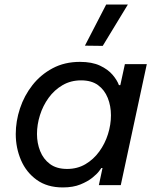

<svg xmlns="http://www.w3.org/2000/svg" viewBox="-20 -811 663 841"><path d="M430 -610 352 -611 445 -791H540ZM330 -540Q383 -540 418 -523.5Q453 -507 473 -483.5Q493 -460 501 -438H507L527 -530H623L509 0H413L429 -75H424Q424 -75 414.5 -62Q405 -49 384.5 -32.5Q364 -16 332 -3Q300 10 255 10Q187 10 141 -23Q95 -56 72 -109.5Q49 -163 49 -224Q49 -280 67.5 -336Q86 -392 122 -438Q158 -484 210.5 -512Q263 -540 330 -540ZM335 -459Q290 -459 254 -438Q218 -417 193 -382.5Q168 -348 155 -306.5Q142 -265 142 -224Q142 -184 156 -149Q170 -114 199 -92.5Q228 -71 274 -71Q319 -71 354.5 -92Q390 -113 415 -147.5Q440 -182 453 -223.5Q466 -265 466 -306Q466 -347 452 -382Q438 -417 409.5 -438Q381 -459 335 -459Z"/></svg>

Font: Be Vietnam Pro
Style: Italic
Weight: 400
Italic angle: -12°
Designer: Lam Bao, Tony Le, Vietanh Nguyen
Foundry: Yellow Type Foundry
Version: Version 1.002; ttfautohint (v1.8.3)